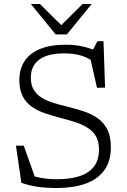

<svg xmlns="http://www.w3.org/2000/svg" viewBox="-20 -932 638 962"><path d="M482.5 -668 440.5 -672.5 468 -725.5H498.5L506.5 -493L466 -492L431.5 -643.5L464.5 -612Q426 -641 389.2 -652.8Q352.5 -664.5 302.5 -664.5Q218.5 -664.5 176.5 -633.2Q134.5 -602 134.5 -543Q134.5 -505 149.8 -480.8Q165 -456.5 191.2 -441Q217.5 -425.5 251.2 -415.5Q285 -405.5 322 -396.5Q359.5 -387 396.8 -375Q434 -363 465.8 -342Q497.5 -321 516.5 -285.5Q535.5 -250 535.5 -194.5Q535.5 -123.5 502 -78.2Q468.5 -33 407.8 -11.5Q347 10 264.5 10Q211.5 10 169.2 4Q127 -2 87 -16L60 -202H99L166.5 -12.5L102.5 -70Q140 -49.5 179 -41.8Q218 -34 266 -34Q330.5 -34 377.5 -49Q424.5 -64 450.2 -96.8Q476 -129.5 476 -182.5Q476 -225 459 -252Q442 -279 413 -295.5Q384 -312 348.8 -322.8Q313.5 -333.5 276.5 -343Q240 -353 204.2 -365Q168.5 -377 139.8 -397Q111 -417 94 -449.2Q77 -481.5 77 -530.5Q77 -586 103 -625.8Q129 -665.5 181 -686.8Q233 -708 311.5 -708Q360 -708 402.8 -697.2Q445.5 -686.5 482.5 -668ZM296.5 -796.5H277.5L394 -912H439.5L315 -759.5H259L134.5 -912H180Z"/></svg>

Font: Newsreader 9pt Light
Style: Regular
Weight: 300
Designer: Hugues Gentile
Foundry: Production Type
Version: Version 1.003